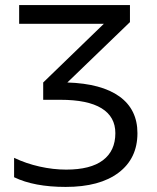

<svg xmlns="http://www.w3.org/2000/svg" viewBox="-20 -734 623 764"><path d="M248 -405.8Q384.3 -401.4 455.6 -349.9Q526.9 -298.3 526.9 -204.1Q526.9 -103.5 451.9 -46.9Q377 9.8 241.2 9.8Q115.7 9.8 36.1 -28.8V-106Q83 -83.5 137.2 -71.3Q191.4 -59.1 243.2 -59.1Q340.3 -59.1 389.6 -96.4Q439 -133.8 439 -204.1Q439 -269.5 384 -303.2Q329.1 -336.9 220.2 -336.9H151.9V-405.8L393.1 -639.2H56.2V-713.9H497.1V-646Z"/></svg>

Font: HunimalSansv1.5
Style: Regular
Weight: 400
Foundry: Ascender Corporation
Version: Version 1.10